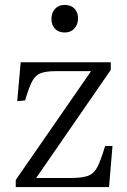

<svg xmlns="http://www.w3.org/2000/svg" viewBox="-20 -760 517 780"><path d="M44 0V-29L350 -471H208Q167 -471 145 -462.5Q123 -454 110 -428.5Q97 -403 82 -352L50 -349L64 -507H430V-476L127 -37H269Q313 -37 337 -45.5Q361 -54 375.5 -81.5Q390 -109 407 -167H437L423 0ZM243 -628Q218 -628 203.5 -643Q189 -658 189 -683Q189 -708 203.5 -724Q218 -740 243 -740Q268 -740 282.5 -725Q297 -710 297 -685Q297 -661 282.5 -644.5Q268 -628 243 -628Z"/></svg>

Font: Literata 36pt Light
Style: Regular
Weight: 300
Designer: Latin by Veronika Burian and Jose Scaglione. Greek by Irene Vlachou. Cyrillic by Vera Evstafieva.
Foundry: TypeTogether
Version: Version 3.002